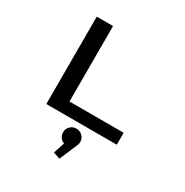

<svg xmlns="http://www.w3.org/2000/svg" viewBox="-216 -874 1283 1332"><g transform="rotate(30 425.0 -208.0)"><path d="M306.5 -95.5H740.5V0H176V-700H306.5ZM511.5 110.5Q511.5 128.5 502.5 145.5L444 283.5L390 264.5L419.5 176Q399.5 169 387 151Q374.5 133 374.5 110.5Q374.5 82.5 394.5 62.8Q414.5 43 443 43Q471.5 43 491.5 62.8Q511.5 82.5 511.5 110.5Z"/></g></svg>

Font: League Mono Wide Medium
Style: Regular
Weight: 500
Width: 8
Designer: Tyler Finck
Foundry: The League of Moveable Type / Tyler Finck
Version: Version 2.210